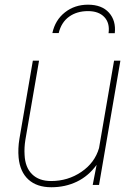

<svg xmlns="http://www.w3.org/2000/svg" viewBox="-20 -786 576 816"><path d="M374 0 390.6 -85.4Q356 -37.6 306.6 -13.9Q257.3 9.8 198.2 9.8Q136.7 9.8 100.8 -22.9Q64.9 -55.7 59.1 -116.2Q55.7 -154.8 62.5 -195.8L119.6 -528.3H146L87.9 -191.9Q82.5 -158.7 84.5 -127.4Q86.9 -74.7 116.2 -45.7Q145.5 -16.6 197.3 -16.6Q268.6 -16.6 325.7 -55.4Q382.8 -94.2 400.9 -156.7L464.8 -528.3H491.7L400.9 0ZM441.4 -645Q447.3 -688.5 423.3 -713.6Q399.4 -738.8 354 -738.8Q306.6 -738.8 273.7 -715.1Q240.7 -691.4 229.5 -645.5H202.6Q214.4 -700.7 255.9 -733.4Q297.4 -766.1 354 -766.1Q412.6 -766.1 443.1 -732.2Q473.6 -698.2 467.8 -645Z"/></svg>

Font: Roboto Thin
Style: Italic
Weight: 250
Italic angle: -12°
Designer: Google
Version: Version 2.134; 2016